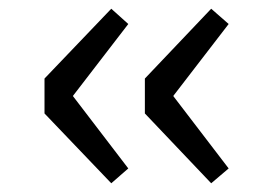

<svg xmlns="http://www.w3.org/2000/svg" viewBox="-20 -472 640 440"><path d="M82 -212V-292L235 -452L274 -417L147 -252L274 -86L235 -52ZM312 -212V-292L464 -452L504 -417L377 -252L504 -86L464 -52Z"/></svg>

Font: Office Code Pro
Style: Regular
Weight: 400
Designer: Nathan Rutzky & Paul D. Hunt
Foundry: Adobe Systems Incorporated
Version: Version 1.004